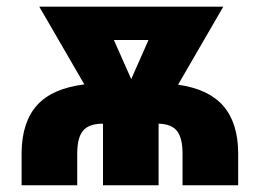

<svg xmlns="http://www.w3.org/2000/svg" viewBox="-20 -548 769 568"><path d="M506.8 -297.4Q597.2 -284.7 640.6 -234.6Q684.1 -184.6 684.6 -95.2V0H520V-93.8Q520 -139.2 503.9 -160.2Q487.8 -181.2 449.2 -182.1V0H284.7V-182.1Q244.1 -182.1 226.6 -162.4Q209 -142.6 208.5 -96.7V0H43.9V-98.6Q45.4 -188 90.1 -237.3Q134.8 -286.6 229.5 -298.3L96.2 -528.3H640.6ZM368.2 -314 419.4 -429.7H316.9Z"/></svg>

Font: Roboto
Style: Regular
Weight: 900
Designer: Google
Version: Version 2.001171; 2014